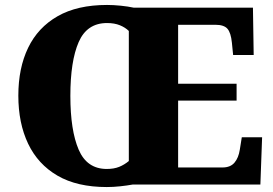

<svg xmlns="http://www.w3.org/2000/svg" viewBox="-20 -745 1103 775"><path d="M411 10Q291 10 212 -36Q133 -82 93.5 -165Q54 -248 54 -359Q54 -470 93.5 -552Q133 -634 212.5 -679.5Q292 -725 412 -725Q438 -725 467.5 -722Q497 -719 520 -714H1001L1004 -523H921L916 -573Q912 -613 898 -629Q884 -645 849 -645H699V-407H935V-339H699V-69H878Q910 -69 926.5 -88.5Q943 -108 948 -141L956 -191H1038L1031 0H515Q493 4 465 7Q437 10 411 10ZM411 -63Q440 -63 461 -71.5Q482 -80 500 -95V-620Q486 -634 464 -643Q442 -652 412 -652Q331 -652 297.5 -575Q264 -498 264 -358Q264 -219 297.5 -141Q331 -63 411 -63Z"/></svg>

Font: Noto Serif Tamil Black
Style: Regular
Weight: 900
Designer: Indian Type Foundry, Tom Grace, and the Monotype Design Team
Foundry: Monotype Imaging Inc.
Version: Version 2.004; ttfautohint (v1.8.4.7-5d5b)